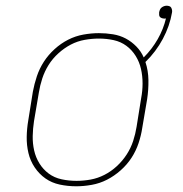

<svg xmlns="http://www.w3.org/2000/svg" viewBox="-20 -644 640 672"><path d="M247 8Q217 8 189 2Q161 -4 139 -19.5Q117 -35 101.5 -58Q86 -81 79.5 -108.5Q73 -136 73.5 -165Q74 -194 79 -223L95 -323Q100 -350 109 -377Q118 -404 133.5 -428Q149 -452 171 -472Q193 -492 218.5 -505Q244 -518 272 -523Q300 -528 326 -528Q351 -528 375.5 -524Q400 -520 420.5 -509Q441 -498 457.5 -481Q474 -464 483 -443Q512 -472 532 -507Q552 -542 561 -580Q560 -579 558.5 -579Q557 -579 555 -579Q551 -579 546.5 -580.5Q542 -582 539.5 -585Q537 -588 537 -592.5Q537 -597 537 -601Q538 -606 540 -610.5Q542 -615 546 -618Q550 -621 554.5 -622.5Q559 -624 563 -624Q568 -624 572.5 -622.5Q577 -621 579 -617.5Q581 -614 582 -609.5Q583 -605 582 -600Q574 -553 550 -508Q526 -463 489 -427Q499 -397 499.5 -363.5Q500 -330 495 -297L478 -197Q474 -170 465 -143Q456 -116 440.5 -92Q425 -68 402.5 -48Q380 -28 354.5 -15Q329 -2 301 3Q273 8 247 8ZM248 -11Q272 -11 297 -15.5Q322 -20 345.5 -32Q369 -44 389 -62.5Q409 -81 423.5 -103.5Q438 -126 446 -150.5Q454 -175 458 -200L474 -300Q479 -326 479 -352Q479 -378 473.5 -402.5Q468 -427 455 -448Q442 -469 422.5 -483.5Q403 -498 378 -503.5Q353 -509 326 -509Q302 -509 276.5 -504.5Q251 -500 228 -488Q205 -476 184.5 -457.5Q164 -439 150 -416.5Q136 -394 128 -369.5Q120 -345 116 -320L99 -220Q95 -194 94.5 -168Q94 -142 99.5 -117.5Q105 -93 118 -72Q131 -51 150.5 -36.5Q170 -22 195.5 -16.5Q221 -11 248 -11Z"/></svg>

Font: Iosevka Etoile Thin
Style: Italic
Weight: 100
Italic angle: -9°
Designer: Belleve Invis
Foundry: Belleve Invis
Version: Version 22.1.2; ttfautohint (v1.8.4)